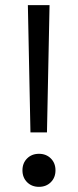

<svg xmlns="http://www.w3.org/2000/svg" viewBox="-20 -714 302 744"><path d="M98 -201 88 -694H172L162 -201ZM177 -8Q159 10 131 10Q103 10 85 -8Q67 -26 67 -54Q67 -82 85 -100Q103 -118 131 -118Q159 -118 177 -100Q195 -82 195 -54Q195 -26 177 -8Z"/></svg>

Font: Cantarell
Style: Regular
Weight: 400
Designer: Dave Crossland, Nikolaus Waxweiler, Florian Fecher, Jacques Le Bailly, Eben Sorkin, Alexei Vanyashin, Alexios Zavras, Em
Version: Version 0.303